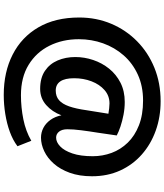

<svg xmlns="http://www.w3.org/2000/svg" viewBox="53 -858 873 1020"><g transform="rotate(90 490.0 -348.5)"><path d="M484.8 68.6Q363.1 68.6 270.4 21.2Q177.6 -26.1 125.6 -115.7Q73.5 -205.4 73.5 -332.2Q73.5 -423.4 106.6 -502Q139.7 -580.6 199.6 -639.6Q259.4 -698.7 340.6 -731.8Q421.8 -764.8 518.1 -764.8Q601.9 -764.8 674.3 -738.9Q746.7 -713 801.3 -664.8Q855.9 -616.6 886.4 -549.6Q916.9 -482.5 916.9 -400.5Q916.9 -333.1 898.5 -282.3Q880.1 -231.5 850 -197.5Q819.9 -163.5 783.6 -146.4Q747.4 -129.3 711.8 -129.3Q684.1 -129.3 659.5 -142.1Q635 -155 617.5 -179.4Q600 -203.8 593 -237.8Q574.6 -188.6 538.4 -156.7Q502.1 -124.8 452.9 -124.8Q394.7 -124.8 357.2 -150Q319.7 -175.3 301.6 -217.8Q283.5 -260.3 283.5 -311.4Q283.5 -359.9 299.2 -406.5Q314.8 -453.2 345.3 -491.2Q375.8 -529.1 420.2 -551.7Q464.6 -574.2 522.1 -574.2Q556.1 -574.2 590 -567.7Q623.9 -561.1 652.9 -551.4Q681.9 -541.6 700.1 -531.7Q693.3 -479.7 685.5 -431.5Q677.7 -383.4 672.5 -342Q667.2 -300.7 667.2 -269.3Q667.2 -241.3 679.7 -225.4Q692.2 -209.6 711.8 -209.6Q735.4 -209.6 758.1 -231.1Q780.8 -252.6 795.6 -295.9Q810.4 -339.3 810.4 -404.4Q810.4 -456.6 792.7 -504.5Q775 -552.3 738.5 -590Q702 -627.7 646.2 -649.6Q590.4 -671.5 514.6 -671.5Q437.6 -671.5 377.1 -643.8Q316.5 -616.2 274.5 -568.3Q232.5 -520.4 210.6 -459Q188.8 -397.6 188.8 -330.3Q188.8 -243.7 223.6 -173.9Q258.5 -104.1 325 -63.4Q391.4 -22.8 486.2 -22.8Q550.6 -22.8 614.1 -35.5Q677.5 -48.3 728.3 -77.8L757.4 -4.4Q725.3 20 681 36.2Q636.7 52.3 586.3 60.4Q535.9 68.6 484.8 68.6ZM461.5 -207.6Q492.6 -207.6 512.7 -225.1Q532.8 -242.6 545.5 -278.6Q558.1 -314.6 565.9 -370L584.7 -487.4Q571.8 -489.8 555.9 -491.5Q540 -493.2 529.9 -493.2Q489.2 -493.2 459 -466.8Q428.9 -440.5 412.5 -397.7Q396.1 -354.9 396.1 -305.2Q396.1 -256.7 412.6 -232.2Q429.1 -207.6 461.5 -207.6Z"/></g></svg>

Font: Comme
Style: Regular
Weight: 400
Designer: Vernon Adams
Foundry: Vernon Adams
Version: Version 1.000;gftools[0.9.27]